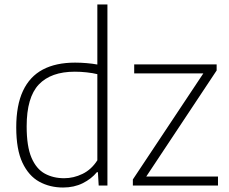

<svg xmlns="http://www.w3.org/2000/svg" viewBox="-20 -828 1021 857"><path d="M261.5 9Q202.5 9 155.2 -17Q108 -43 80.2 -101.8Q52.5 -160.5 52.5 -259.5Q52.5 -358 82.5 -422.2Q112.5 -486.5 171 -517.5Q229.5 -548.5 315 -548.5Q341 -548.5 367 -546.2Q393 -544 414.5 -540V-808H459.5V0H420.5L417 -59.5H412.5Q388 -29.5 349.2 -10.2Q310.5 9 261.5 9ZM266.5 -32.5Q308.5 -32.5 348.2 -51.8Q388 -71 414.5 -112.5V-497Q394.5 -502 367.2 -505Q340 -508 314 -508Q207.5 -508 153.2 -450.8Q99 -393.5 99 -264Q99 -174.5 120.5 -124.2Q142 -74 179.8 -53.2Q217.5 -32.5 266.5 -32.5ZM573 0V-27L897 -514.5V-500.5H579V-540.5H947V-513.5L623.5 -26V-40H953V0Z"/></svg>

Font: Encode Sans Condensed Thin ExtraLight
Style: Regular
Weight: 250
Version: Version 3.002